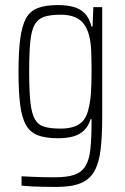

<svg xmlns="http://www.w3.org/2000/svg" viewBox="-20 -538 494 757"><path d="M202 199Q175 199 151 198.5Q127 198 105.5 197Q84 196 65 194V157Q85 158 105.5 159Q126 160 149 160.5Q172 161 196 161Q245 161 273.5 151Q302 141 317 116.5Q332 92 336.5 49Q341 6 341 -59V-68H337Q329 -41 311.5 -24Q294 -7 268.5 0Q243 7 208 7Q160 7 129.5 -4.5Q99 -16 82.5 -45Q66 -74 59.5 -125Q53 -176 53 -255Q53 -335 60 -386.5Q67 -438 83 -466.5Q99 -495 129.5 -506.5Q160 -518 208 -518Q243 -518 269 -511Q295 -504 313.5 -486Q332 -468 341 -433H345L348 -510H383V-78Q383 0 376.5 53Q370 106 351.5 138Q333 170 297.5 184.5Q262 199 202 199ZM219 -31Q266 -31 293 -49Q320 -67 329 -109Q336 -136 338.5 -170.5Q341 -205 341 -255Q341 -305 339.5 -338Q338 -371 332 -395Q321 -440 294 -460Q267 -480 219 -480Q179 -480 154.5 -472Q130 -464 117 -441.5Q104 -419 99.5 -374Q95 -329 95 -255Q95 -179 100 -134Q105 -89 118 -67Q131 -45 155.5 -38Q180 -31 219 -31Z"/></svg>

Font: Saira Condensed ExtraLight
Style: Regular
Weight: 250
Width: 3
Designer: Hector Gatti with collaboration of the Omnibus-Type team
Foundry: Omnibus-Type
Version: Version 1.101